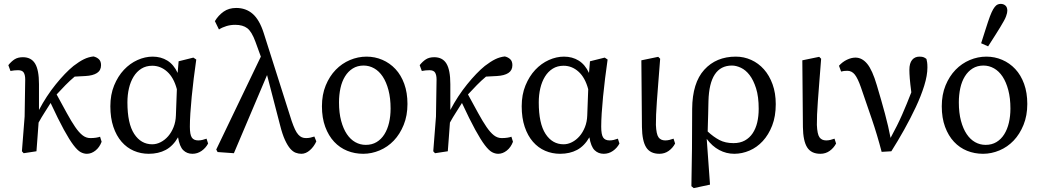

<svg xmlns="http://www.w3.org/2000/svg" viewBox="-20 -780 5357 990"><path d="M428 13Q412 13 396 4.5Q380 -4 359 -31.5Q338 -59 309.5 -111Q281 -163 241 -249Q225 -223 210 -200Q195 -177 179 -148Q177 -111 173.5 -73Q170 -35 168 0L102 10L93 0L107 -179L110 -370Q110 -393 102.5 -405.5Q95 -418 73 -418Q63 -418 53.5 -417Q44 -416 34 -414L23 -444Q38 -463 55 -474Q72 -485 98 -485Q141 -485 161 -452Q181 -419 181 -346V-213Q219 -285 267.5 -345Q316 -405 359 -440Q389 -463 412.5 -474.5Q436 -486 462 -489Q479 -485 490 -474.5Q501 -464 501 -444Q501 -417 480 -403.5Q459 -390 421 -388L365 -385Q340 -364 317.5 -341Q295 -318 272 -293Q302 -238 325 -196Q348 -154 367.5 -125.5Q387 -97 405.5 -82.5Q424 -68 446 -68Q462 -68 475 -70Q488 -72 496 -75L504 -49Q493 -20 472 -3.5Q451 13 428 13Z M747 13Q706 13 670 -2.5Q634 -18 607 -49Q580 -80 564.5 -126Q549 -172 549 -232Q549 -292 568.5 -339.5Q588 -387 619 -420Q650 -453 689 -470.5Q728 -488 767 -488Q810 -488 843 -467.5Q876 -447 896 -404L901 -464L977 -483L992 -473Q985 -425 979 -376Q973 -327 968.5 -281.5Q964 -236 961.5 -196Q959 -156 959 -127Q959 -86 969 -71Q979 -56 1002 -56Q1013 -56 1023.5 -58.5Q1034 -61 1045 -65L1053 -40Q1041 -17 1019.5 -2Q998 13 972 13Q944 13 925 -5.5Q906 -24 898 -72Q872 -27 834.5 -7Q797 13 747 13ZM765 -36Q787 -36 808.5 -47Q830 -58 847 -77.5Q864 -97 875 -124.5Q886 -152 887 -185L892 -320Q876 -380 842 -410.5Q808 -441 765 -441Q733 -441 709 -426Q685 -411 669 -385Q653 -359 645 -325Q637 -291 637 -252Q637 -143 672 -89.5Q707 -36 765 -36Z M1424 -135 1357 -393 1186 10 1102 4 1095 -9 1325 -488 1297 -565Q1278 -617 1255 -634.5Q1232 -652 1193 -652Q1169 -652 1147.5 -645.5Q1126 -639 1109 -628L1088 -671Q1106 -701 1133 -720Q1160 -739 1198 -739Q1248 -739 1283 -708.5Q1318 -678 1340 -609L1484 -156Q1493 -130 1501 -113Q1509 -96 1518 -86Q1527 -76 1536.5 -72Q1546 -68 1558 -68Q1569 -68 1579 -70Q1589 -72 1601 -76L1611 -51Q1599 -24 1578 -5.5Q1557 13 1534 13Q1519 13 1504.5 7.5Q1490 2 1476.5 -13.5Q1463 -29 1449.5 -58Q1436 -87 1424 -135Z M1853 13Q1809 13 1770.5 -2.5Q1732 -18 1703 -49Q1674 -80 1657 -126Q1640 -172 1640 -232Q1640 -292 1659.5 -339.5Q1679 -387 1711 -420Q1743 -453 1784.5 -470.5Q1826 -488 1870 -488Q1913 -488 1951.5 -471.5Q1990 -455 2019 -424Q2048 -393 2064.5 -347.5Q2081 -302 2081 -244Q2081 -184 2061.5 -136Q2042 -88 2010.5 -55Q1979 -22 1937.5 -4.5Q1896 13 1853 13ZM1866 -33Q1898 -33 1922 -47.5Q1946 -62 1962 -87.5Q1978 -113 1986 -147Q1994 -181 1994 -220Q1994 -274 1983 -315.5Q1972 -357 1953.5 -385Q1935 -413 1909.5 -427.5Q1884 -442 1855 -442Q1823 -442 1799 -427Q1775 -412 1759 -386Q1743 -360 1735.5 -325.5Q1728 -291 1728 -252Q1728 -198 1739 -157Q1750 -116 1768.5 -88.5Q1787 -61 1812 -47Q1837 -33 1866 -33Z M2549 13Q2533 13 2517 4.5Q2501 -4 2480 -31.5Q2459 -59 2430.5 -111Q2402 -163 2362 -249Q2346 -223 2331 -200Q2316 -177 2300 -148Q2298 -111 2294.5 -73Q2291 -35 2289 0L2223 10L2214 0L2228 -179L2231 -370Q2231 -393 2223.5 -405.5Q2216 -418 2194 -418Q2184 -418 2174.5 -417Q2165 -416 2155 -414L2144 -444Q2159 -463 2176 -474Q2193 -485 2219 -485Q2262 -485 2282 -452Q2302 -419 2302 -346V-213Q2340 -285 2388.5 -345Q2437 -405 2480 -440Q2510 -463 2533.5 -474.5Q2557 -486 2583 -489Q2600 -485 2611 -474.5Q2622 -464 2622 -444Q2622 -417 2601 -403.5Q2580 -390 2542 -388L2486 -385Q2461 -364 2438.5 -341Q2416 -318 2393 -293Q2423 -238 2446 -196Q2469 -154 2488.5 -125.5Q2508 -97 2526.5 -82.5Q2545 -68 2567 -68Q2583 -68 2596 -70Q2609 -72 2617 -75L2625 -49Q2614 -20 2593 -3.5Q2572 13 2549 13Z M2868 13Q2827 13 2791 -2.5Q2755 -18 2728 -49Q2701 -80 2685.5 -126Q2670 -172 2670 -232Q2670 -292 2689.5 -339.5Q2709 -387 2740 -420Q2771 -453 2810 -470.5Q2849 -488 2888 -488Q2931 -488 2964 -467.5Q2997 -447 3017 -404L3022 -464L3098 -483L3113 -473Q3106 -425 3100 -376Q3094 -327 3089.5 -281.5Q3085 -236 3082.5 -196Q3080 -156 3080 -127Q3080 -86 3090 -71Q3100 -56 3123 -56Q3134 -56 3144.5 -58.5Q3155 -61 3166 -65L3174 -40Q3162 -17 3140.5 -2Q3119 13 3093 13Q3065 13 3046 -5.5Q3027 -24 3019 -72Q2993 -27 2955.5 -7Q2918 13 2868 13ZM2886 -36Q2908 -36 2929.5 -47Q2951 -58 2968 -77.5Q2985 -97 2996 -124.5Q3007 -152 3008 -185L3013 -320Q2997 -380 2963 -410.5Q2929 -441 2886 -441Q2854 -441 2830 -426Q2806 -411 2790 -385Q2774 -359 2766 -325Q2758 -291 2758 -252Q2758 -143 2793 -89.5Q2828 -36 2886 -36Z M3380 13Q3333 13 3312 -20Q3291 -53 3290 -125L3287 -469L3374 -487L3384 -477Q3378 -402 3374 -349Q3370 -296 3367 -257Q3364 -218 3363 -189.5Q3362 -161 3362 -136Q3364 -88 3375.5 -72Q3387 -56 3410 -56Q3421 -56 3431.5 -58.5Q3442 -61 3453 -65L3461 -40Q3449 -17 3428 -2Q3407 13 3380 13Z M3762 -42Q3796 -42 3820.5 -55.5Q3845 -69 3861 -93Q3877 -117 3884.5 -149Q3892 -181 3892 -219Q3892 -282 3878.5 -324.5Q3865 -367 3845 -393Q3825 -419 3800.5 -430.5Q3776 -442 3754 -442Q3638 -442 3633 -259Q3633 -258 3632.5 -238Q3632 -218 3631.5 -192Q3631 -166 3630 -140Q3629 -114 3629 -102Q3659 -74 3689.5 -58Q3720 -42 3762 -42ZM3545 180 3548 -12 3549 -219Q3550 -353 3611.5 -420.5Q3673 -488 3774 -488Q3816 -488 3853.5 -471Q3891 -454 3919 -422.5Q3947 -391 3963.5 -345.5Q3980 -300 3980 -243Q3980 -180 3961.5 -132.5Q3943 -85 3913 -52.5Q3883 -20 3844.5 -3.5Q3806 13 3766 13Q3725 13 3688.5 -6.5Q3652 -26 3624 -64L3641 172L3557 190Z M4210 13Q4163 13 4142 -20Q4121 -53 4120 -125L4117 -469L4204 -487L4214 -477Q4208 -402 4204 -349Q4200 -296 4197 -257Q4194 -218 4193 -189.5Q4192 -161 4192 -136Q4194 -88 4205.5 -72Q4217 -56 4240 -56Q4251 -56 4261.5 -58.5Q4272 -61 4283 -65L4291 -40Q4279 -17 4258 -2Q4237 13 4210 13Z M4526 3Q4503 -85 4475.5 -165.5Q4448 -246 4419 -330Q4403 -376 4387.5 -395.5Q4372 -415 4349 -415Q4339 -415 4331.5 -414Q4324 -413 4317 -411L4306 -441Q4324 -461 4347 -472Q4370 -483 4391 -483Q4425 -483 4451.5 -451Q4478 -419 4501 -341Q4525 -261 4543 -194Q4561 -127 4572 -69Q4590 -102 4604.5 -131Q4619 -160 4631.5 -188.5Q4644 -217 4655.5 -245Q4667 -273 4679 -304Q4673 -350 4671 -376Q4669 -402 4669 -420Q4669 -454 4683 -471Q4697 -488 4721 -488Q4736 -488 4743.5 -484.5Q4751 -481 4757 -476Q4759 -468 4760.5 -458.5Q4762 -449 4762 -432Q4762 -391 4745.5 -338Q4729 -285 4702 -227.5Q4675 -170 4642 -111Q4609 -52 4576 0Z M5049 13Q5005 13 4966.5 -2.5Q4928 -18 4899 -49Q4870 -80 4853 -126Q4836 -172 4836 -232Q4836 -292 4855.5 -339.5Q4875 -387 4907 -420Q4939 -453 4980.5 -470.5Q5022 -488 5066 -488Q5109 -488 5147.5 -471.5Q5186 -455 5215 -424Q5244 -393 5260.5 -347.5Q5277 -302 5277 -244Q5277 -184 5257.5 -136Q5238 -88 5206.5 -55Q5175 -22 5133.5 -4.5Q5092 13 5049 13ZM5062 -33Q5094 -33 5118 -47.5Q5142 -62 5158 -87.5Q5174 -113 5182 -147Q5190 -181 5190 -220Q5190 -274 5179 -315.5Q5168 -357 5149.5 -385Q5131 -413 5105.5 -427.5Q5080 -442 5051 -442Q5019 -442 4995 -427Q4971 -412 4955 -386Q4939 -360 4931.5 -325.5Q4924 -291 4924 -252Q4924 -198 4935 -157Q4946 -116 4964.5 -88.5Q4983 -61 5008 -47Q5033 -33 5062 -33ZM5039 -557Q5051 -594 5061 -626Q5071 -658 5075 -669Q5085 -699 5093 -716.5Q5101 -734 5109 -744Q5117 -754 5124.5 -757Q5132 -760 5140 -760Q5154 -760 5164 -751.5Q5174 -743 5174 -725Q5174 -719 5172.5 -712.5Q5171 -706 5167.5 -696Q5164 -686 5156.5 -672.5Q5149 -659 5137 -639Q5131 -628 5113 -600.5Q5095 -573 5075 -541Z"/></svg>

Font: Source Serif Pro
Style: Regular
Weight: 400
Designer: Frank Grießhammer
Foundry: Adobe Systems Incorporated
Version: Version 2.000;PS 1.000;hotconv 16.6.51;makeotf.lib2.5.65220